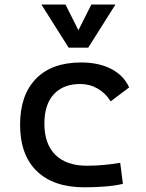

<svg xmlns="http://www.w3.org/2000/svg" viewBox="-20 -796 626 826"><path d="M342.8 9.8Q210.4 9.8 138.4 -59.8Q66.4 -129.4 66.4 -259.8Q66.4 -386.7 134.5 -457Q202.6 -527.3 329.1 -527.3Q404.8 -527.3 458.7 -499.3Q512.7 -471.2 535.6 -419.9L456.1 -359.9Q434.1 -395.5 399.9 -415Q365.7 -434.6 325.2 -434.6Q252 -434.6 211.4 -390.4Q170.9 -346.2 170.9 -264.6Q170.9 -176.3 218.5 -129.6Q266.1 -83 354.5 -83Q390.6 -83 426.8 -86.4Q462.9 -89.8 497.1 -95.7L508.8 -4.9Q468.8 3.9 426 6.8Q383.3 9.8 342.8 9.8ZM275.4 -590.8 158.2 -776.4H261.7L322.3 -656.2H312.5L373 -776.4H476.6L359.4 -590.8Z"/></svg>

Font: Cascadia Mono PL
Style: Regular
Weight: 400
Monospace: yes
Designer: Aaron Bell
Foundry: Saja Typeworks
Version: Version 2102.003